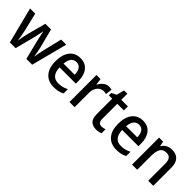

<svg xmlns="http://www.w3.org/2000/svg" viewBox="186 -1679 2709 2709"><g transform="rotate(45 1540.5 -325.0)"><path d="M405 -285Q399 -309 392.5 -338Q386 -367 380.5 -394.5Q375 -422 372 -439H368Q365 -421 359.5 -393.5Q354 -366 347.5 -337Q341 -308 335 -284L261 0H147L10 -540H113L176 -275Q186 -233 194.5 -186.5Q203 -140 207 -106H211Q215 -136 223.5 -181.5Q232 -227 241 -262L315 -540H428L500 -261Q508 -230 516.5 -186Q525 -142 530 -106H533Q536 -131 544 -173.5Q552 -216 562 -258L630 -540H732L592 0H476Z M1009 -549Q1107 -549 1161.5 -482.5Q1216 -416 1216 -307V-247H892Q894 -162 931 -118Q968 -74 1036 -74Q1080 -74 1116.5 -83Q1153 -92 1192 -112V-26Q1155 -7 1117 1.5Q1079 10 1029 10Q916 10 852.5 -62.5Q789 -135 789 -266Q789 -402 848 -475.5Q907 -549 1009 -549ZM1009 -469Q959 -469 929 -432Q899 -395 894 -324H1116Q1116 -387 1090 -428Q1064 -469 1009 -469Z M1578 -549Q1591 -549 1605.5 -547.5Q1620 -546 1633 -543L1621 -444Q1599 -451 1572 -451Q1535 -451 1505 -430.5Q1475 -410 1456.5 -372Q1438 -334 1439 -282V0H1336V-539H1417L1430 -445H1435Q1457 -489 1493.5 -519Q1530 -549 1578 -549Z M1898 -75Q1916 -75 1934.5 -78.5Q1953 -82 1968 -88V-9Q1951 0 1925.5 5Q1900 10 1872 10Q1809 10 1769 -26Q1729 -62 1729 -154V-459H1663V-508L1734 -543L1766 -660H1831V-539H1963V-459H1831V-158Q1831 -75 1898 -75Z M2258 -549Q2356 -549 2410.5 -482.5Q2465 -416 2465 -307V-247H2141Q2143 -162 2180 -118Q2217 -74 2285 -74Q2329 -74 2365.5 -83Q2402 -92 2441 -112V-26Q2404 -7 2366 1.5Q2328 10 2278 10Q2165 10 2101.5 -62.5Q2038 -135 2038 -266Q2038 -402 2097 -475.5Q2156 -549 2258 -549ZM2258 -469Q2208 -469 2178 -432Q2148 -395 2143 -324H2365Q2365 -387 2339 -428Q2313 -469 2258 -469Z M2836 -549Q2919 -549 2963.5 -502.5Q3008 -456 3008 -356V0H2907V-338Q2907 -400 2884.5 -431.5Q2862 -463 2813 -463Q2742 -463 2715 -415.5Q2688 -368 2688 -273V0H2585V-539H2666L2680 -467H2686Q2709 -508 2749 -528.5Q2789 -549 2836 -549Z"/></g></svg>

Font: Noto Sans Ethiopic SemiCondensed Medium
Style: Regular
Weight: 500
Width: 4
Designer: Monotype Design Team
Foundry: Monotype Imaging Inc.
Version: Version 2.102; ttfautohint (v1.8.4.7-5d5b)